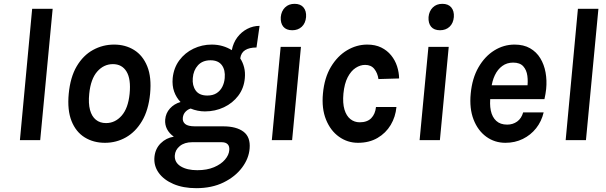

<svg xmlns="http://www.w3.org/2000/svg" viewBox="-20 -732 3165 1003"><path d="M84 0 148 -686H255.1L190 0Z M528.3 14Q468.2 14 422.3 -14.4Q376.5 -42.8 353.7 -99.8Q331 -156.8 339 -242Q347.2 -329 380.9 -386Q414.7 -443 465.8 -471Q516.9 -499.1 576 -499.1Q635.2 -499.1 680.6 -470.8Q726.1 -442.5 749.2 -385.6Q772.4 -328.7 764.1 -242Q755.7 -156.6 721.9 -99.7Q688.2 -42.8 637.8 -14.4Q587.5 14 528.3 14ZM533.8 -89Q581.3 -89 615.4 -127.7Q649.5 -166.3 657.1 -242Q664.7 -319.3 641 -358.1Q617.3 -397 569.8 -397Q522.1 -397 488 -358.3Q453.9 -319.6 446.1 -242Q441 -191.9 450.2 -157.7Q459.5 -123.5 481 -106.3Q502.5 -89 533.8 -89Z M1005.2 251Q937 251 886 229.2Q835 207.3 808.6 170.1Q782.3 132.8 786.9 87.1Q791.3 44.5 819.6 16.5Q847.8 -11.5 888 -18Q863.9 -35.2 852.4 -57.8Q840.9 -80.4 842.9 -107Q845.7 -140.9 867.7 -165.2Q889.7 -189.5 923.1 -199.1Q900.6 -222.6 889.6 -253.8Q878.6 -285 882.1 -324Q887.6 -377.6 916.8 -417Q946 -456.3 990.7 -477.7Q1035.4 -499.1 1085.8 -499.1Q1116.4 -499.1 1143 -491.3Q1169.5 -483.5 1190.9 -469.9Q1198.4 -508.5 1219.8 -537Q1241.3 -565.4 1271.6 -581.1Q1302 -596.9 1336 -596.9L1319.9 -483.9Q1282.6 -483.9 1260.7 -470.2Q1238.9 -456.5 1235 -427Q1248.7 -406 1255.2 -380.2Q1261.8 -354.3 1259 -324Q1254.5 -271.7 1225.1 -232.5Q1195.7 -193.4 1149.9 -171.7Q1104.1 -150 1050.4 -150Q1032.2 -150 1012.7 -153.8Q993.2 -157.7 975.9 -165Q961.2 -160.6 949.3 -148.5Q937.4 -136.3 935 -117Q932.7 -96.8 947.2 -84.4Q961.7 -72 999 -72H1146Q1214.9 -72 1252 -44Q1289.2 -16 1284 44Q1279.9 96.3 1244.4 143.6Q1209 191 1147.9 221Q1086.8 251 1005.2 251ZM1010.5 157.1Q1061.3 157.1 1098 141.5Q1134.7 126 1155.3 101.8Q1176 77.7 1177.8 51.9Q1179.3 31.3 1168.9 21.1Q1158.5 10.9 1138 10.9H984Q943.8 10.9 919.2 31.1Q894.7 51.3 893.1 80.9Q891.4 116.8 924.1 137Q956.9 157.1 1010.5 157.1ZM1063.1 -232.9Q1091.8 -232.9 1111.1 -245.1Q1130.4 -257.4 1141.1 -278.1Q1151.8 -298.9 1153.9 -324Q1157.8 -366.4 1138.8 -391.8Q1119.8 -417.1 1079.9 -417.1Q1038.2 -417.1 1014.2 -391Q990.2 -364.8 987.1 -324Q983.7 -285.5 1002.3 -259.2Q1020.9 -232.9 1063.1 -232.9Z M1506.7 -574Q1475.6 -574 1460.2 -592.3Q1444.8 -610.7 1446.7 -643Q1449.6 -673.9 1468.9 -693Q1488.2 -712 1518.9 -712Q1549.7 -712 1565.4 -693.3Q1581.1 -674.5 1578.9 -643Q1576 -610.4 1556.4 -592.2Q1536.8 -574 1506.7 -574ZM1400 0 1446.1 -487H1552.1L1506 0Z M1849.9 14Q1795.3 14 1750.9 -17.7Q1706.5 -49.3 1683.1 -107.1Q1659.7 -165 1667 -243Q1674.5 -325.6 1708.7 -382.6Q1742.9 -439.6 1793 -469.4Q1843.1 -499.1 1898.5 -499.1Q1940.5 -499.1 1971.6 -483.8Q2002.6 -468.5 2023.2 -443Q2043.9 -417.6 2054.2 -386Q2064.4 -354.4 2065 -322.1L1957 -319Q1952.5 -350.4 1935.5 -371.7Q1918.6 -393 1887.3 -393Q1861.8 -393 1837.7 -377.2Q1813.6 -361.5 1796.3 -328.4Q1779.1 -295.4 1774 -243Q1769.5 -193.2 1779.4 -159.8Q1789.4 -126.5 1810.4 -109.8Q1831.5 -93.1 1859 -93.1Q1898.3 -93.1 1919.4 -114.7Q1940.4 -136.4 1944.1 -173H2051Q2046.3 -121.7 2021 -79.2Q1995.6 -36.7 1952.2 -11.4Q1908.9 14 1849.9 14Z M2278.7 -574Q2247.6 -574 2232.2 -592.3Q2216.8 -610.7 2218.7 -643Q2221.6 -673.9 2240.9 -693Q2260.2 -712 2290.9 -712Q2321.7 -712 2337.4 -693.3Q2353.1 -674.5 2350.9 -643Q2348 -610.4 2328.4 -592.2Q2308.8 -574 2278.7 -574ZM2172 0 2218.1 -487H2324.1L2278 0Z M2620.5 14Q2563.8 14 2520 -18Q2476.2 -49.9 2453.8 -107.7Q2431.5 -165.5 2439 -243Q2446.5 -323.1 2479.6 -380.4Q2512.7 -437.7 2562 -468.4Q2611.4 -499.1 2668.1 -499.1Q2715.7 -499.1 2749 -479.9Q2782.4 -460.8 2802.4 -427.9Q2822.5 -395 2830 -353.5Q2837.6 -311.9 2833.1 -266.8Q2831.7 -253.6 2829.4 -240.6Q2827.2 -227.7 2824.1 -214H2518.4L2542.9 -232.6Q2536.9 -189.2 2543.9 -154.8Q2551 -120.4 2572.2 -100.7Q2593.4 -81 2629.5 -81Q2659.1 -81 2681.6 -97.1Q2704.1 -113.2 2713 -145H2820.1Q2809 -97.9 2780.7 -62.1Q2752.3 -26.3 2711.2 -6.2Q2670 14 2620.5 14ZM2546.5 -270.5 2526.5 -286.6H2758.6L2734.1 -271.9Q2739 -305.3 2734.9 -335.8Q2730.9 -366.2 2713.5 -385.6Q2696.1 -405 2660.5 -405Q2628.1 -405 2603.9 -387.3Q2579.7 -369.7 2565.2 -339.2Q2550.6 -308.7 2546.5 -270.5Z M2935 0 2999 -686H3106.1L3041 0Z"/></svg>

Font: Karla
Style: Italic
Weight: 400
Italic angle: -8°
Designer: Jonathan Pinhorn
Version: Version 2.004;gftools[0.9.33]